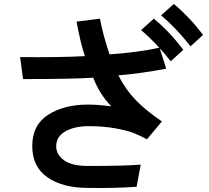

<svg xmlns="http://www.w3.org/2000/svg" viewBox="-20 -882 1040 956"><path d="M80.1 -597.7Q278.3 -595.7 402.3 -602.5Q377.9 -679.7 361.3 -774.4L477.5 -789.1Q493.2 -707 525.4 -611.3Q667 -621.1 774.4 -644.5L807.6 -540Q678.7 -515.6 569.3 -506.8Q605.5 -435.5 656.2 -383.3Q707 -331.1 786.1 -277.3L711.9 -188.5Q674.8 -208 645.5 -219.7Q616.2 -231.4 555.7 -242.7Q495.1 -253.9 420.9 -253.9Q351.6 -253.9 305.7 -228Q259.8 -202.1 259.8 -153.3Q259.8 -112.3 298.8 -84Q337.9 -55.7 417 -55.7Q613.3 -55.7 680.7 -62.5L660.2 47.9Q556.6 55.7 418.9 53.7Q292 53.7 216.3 1Q140.6 -51.8 140.6 -154.3Q140.6 -259.8 219.7 -310.5Q298.8 -361.3 419.9 -361.3Q465.8 -361.3 534.2 -352.5Q475.6 -413.1 444.3 -495.1Q343.8 -488.3 94.7 -488.3ZM782.2 -805.7 845.7 -862.3Q925.8 -794.9 991.2 -708L928.7 -651.4Q856.4 -743.2 782.2 -805.7ZM682.6 -732.4 746.1 -789.1Q827.1 -721.7 892.6 -633.8L830.1 -577.1Q757.8 -668.9 682.6 -732.4Z"/></svg>

Font: Gothic A1
Style: Bold
Weight: 700
Version: Version 2.50